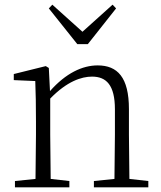

<svg xmlns="http://www.w3.org/2000/svg" viewBox="-20 -802 691 822"><path d="M204 -782 189 -766 311 -613H356L477 -766L462 -782L333 -666ZM469 0H615V-27L534 -36L532 -226V-335C532 -471 483 -522 398 -522C333 -522 262 -489 194 -412L189 -511L176 -519L39 -485V-459L131 -455C133 -405 134 -350 134 -281V-226L132 -36L44 -27V0H277V-27L197 -36L195 -226V-380C267 -454 329 -474 374 -474C435 -474 472 -438 472 -334V-226L470 -36L382 -27V0Z"/></svg>

Font: Noto Serif TC ExtraLight
Style: Regular
Weight: 200
Designer: Ryoko NISHIZUKA 西塚涼子 (kana & ideographs); Frank Grießhammer (Latin, Greek & Cyrillic); Wenlong ZHANG 张文龙 (bopomofo); San
Foundry: Adobe
Version: Version 2.001;hotconv 1.1.0;makeotfexe 2.6.0